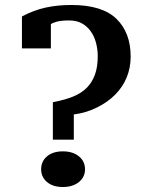

<svg xmlns="http://www.w3.org/2000/svg" viewBox="-20 -737 571 770"><path d="M184 -543H68V-671Q115 -696 162.5 -706.5Q210 -717 266 -717Q390 -717 447 -661.5Q504 -606 504 -510Q504 -466 488.5 -427.5Q473 -389 442.5 -358Q412 -327 368 -305.5Q324 -284 276 -278V-177H192V-327Q243 -337 275 -350.5Q307 -364 328 -385Q349 -406 360.5 -437Q372 -468 372 -512Q372 -539 365 -565.5Q358 -592 343.5 -612Q329 -632 308 -643.5Q287 -655 258 -655Q225 -655 207.5 -650Q190 -645 184 -640ZM145 -58Q145 -90 168.5 -110Q192 -130 232 -130Q272 -130 296.5 -110Q321 -90 321 -58Q321 -27 296.5 -7Q272 13 232 13Q192 13 168.5 -7Q145 -27 145 -58Z"/></svg>

Font: PT Serif Caption
Style: Semibold
Weight: 600
Designer: A.Korolkova, O.Umpeleva, V.Yefimov
Foundry: ParaType Ltd
Version: Version 1.00;May 2, 2020;FontCreator 12.0.0.2544 64-bit